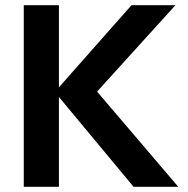

<svg xmlns="http://www.w3.org/2000/svg" viewBox="-20 -723 728 743"><path d="M497 0 192 -367 489 -703H659L328 -338V-401L670 0ZM72 0V-703H208V0Z"/></svg>

Font: Outfit SemiBold
Style: Regular
Weight: 600
Designer: Rodrigo Fuenzalida
Foundry: fragTYPE
Version: Version 1.100;gftools[0.9.27]